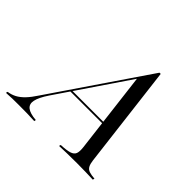

<svg xmlns="http://www.w3.org/2000/svg" viewBox="-201 -745 909 909"><g transform="rotate(45 253.0 -290.5)"><path d="M-58.9 0 -56.5 -8.9Q-33.9 -12.1 -14.9 -22.2Q4 -32.3 22.6 -51.6Q41.1 -71 62.1 -103.2L387.9 -581.5H396L458.9 -64.5Q461.3 -44.4 467.7 -32.3Q474.2 -20.2 487.9 -15.3Q501.6 -10.5 525 -8.9L522.6 0Q504.8 -0.8 475.8 -1.6Q446.8 -2.4 413.7 -2.4Q375 -2.4 344.8 -1.6Q314.5 -0.8 296.8 0L299.2 -8.9Q337.1 -10.5 356 -16.5Q375 -22.6 380.2 -36.3Q385.5 -50 382.3 -77.4L332.3 -488.7L343.5 -501.6L94.4 -134.7Q66.9 -93.5 61.3 -66.9Q55.6 -40.3 73.4 -26.2Q91.1 -12.1 132.3 -8.9L130.6 0Q108.1 -1.6 80.6 -2Q53.2 -2.4 25 -2.4Q4 -2.4 -17.3 -2Q-38.7 -1.6 -58.9 0ZM149.2 -220.2 154.8 -229H402.4L403.2 -220.2Z"/></g></svg>

Font: Playfair 144pt Light
Style: Italic
Weight: 300
Italic angle: -15.6°
Designer: Claus Eggers Sørensen
Foundry: Claus Eggers Sørensen
Version: Version 2.001;gftools[0.9.30]